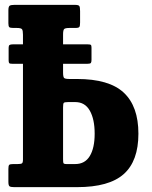

<svg xmlns="http://www.w3.org/2000/svg" viewBox="-20 -770 626 790"><path d="M52.5 -95Q66 -95 70.2 -97.8Q74.5 -100.5 74.5 -113.5V-507.5H31.5Q20.5 -507.5 18 -510.2Q15.5 -513 15.5 -522.5V-573.5Q15.5 -582 19.2 -584.8Q23 -587.5 32.5 -587.5H74.5V-627Q74.5 -644.5 70.5 -649.8Q66.5 -655 48.5 -655H34Q21.5 -655 18 -658.5Q14.5 -662 14.5 -674.5V-727Q14.5 -743 19.8 -746.5Q25 -750 40 -750H287.5Q303.5 -750 306.5 -745Q309.5 -740 309.5 -724V-677.5Q309.5 -664 306.8 -659.5Q304 -655 290.5 -655H267Q248.5 -655 244 -650.5Q239.5 -646 239.5 -627.5V-587.5H341Q351.5 -587.5 354 -585Q356.5 -582.5 356.5 -573.5V-524Q356.5 -515 354 -511.2Q351.5 -507.5 339.5 -507.5H239.5V-472Q239.5 -453.5 243.8 -449.2Q248 -445 266.5 -445H297Q429 -445 489.2 -388.8Q549.5 -332.5 549.5 -220Q549.5 -107.5 489.2 -53.8Q429 0 297 0H38Q24 0 19.2 -3.5Q14.5 -7 14.5 -22V-75Q14.5 -88 17.8 -91.5Q21 -95 34.5 -95ZM260 -350Q245 -350 242.2 -346.5Q239.5 -343 239.5 -328V-116Q239.5 -104 240.8 -99.5Q242 -95 253.5 -95H289.5Q329.5 -95 349.5 -128Q369.5 -161 369.5 -220Q369.5 -279.5 349.5 -314.8Q329.5 -350 289.5 -350Z"/></svg>

Font: Besley* Condensed
Style: Bold
Weight: 700
Width: 3
Designer: Owen Earl
Foundry: indestructible type*
Version: Version 3.000; ttfautohint (v1.8.3)